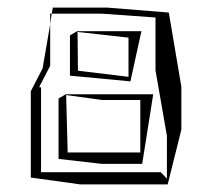

<svg xmlns="http://www.w3.org/2000/svg" viewBox="-20 -471 550 505"><path d="M134 -212V-53L248 -40H354L383 -223H153ZM112 -298V-407L92 -291L61 -231V-4L191 14H421L457 -130V-243L424 -438L262 -451H119L116 -435H248L389 -425V-286L419 -114V-1L403 -18H88V-241L83 -242ZM154 -219V-221L249 -208H349V-70H158ZM164 -378V-272L323 -257L352 -389H183ZM184 -385V-387L318 -372V-269L185 -285ZM112 -435H116L112 -407Z"/></svg>

Font: Quebrada
Style: Regular
Weight: 400
Designer: deFharo
Foundry: deFharo
Version: Version 1.034 2012